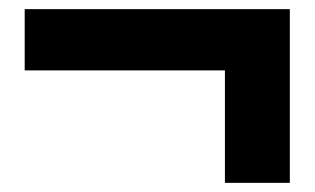

<svg xmlns="http://www.w3.org/2000/svg" viewBox="-20 -545 688 420"><path d="M472 -145V-391H34V-525H614V-145Z"/></svg>

Font: Geologica Black
Style: Regular
Weight: 900
Designer: Sindre Bremnes, Frode Helland
Foundry: Monokrom Skriftforlag AS
Version: Version 1.010;gftools[0.9.28]